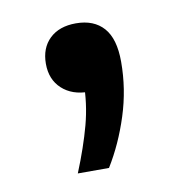

<svg xmlns="http://www.w3.org/2000/svg" viewBox="-47 -174 353 379"><g transform="rotate(-10 130.0 16.0)"><path d="M80.5 162Q100.5 113 111.8 71Q123 29 123 -14L144 7H130Q96.5 7 76.2 -11.8Q56 -30.5 56 -62Q56 -93.5 75.2 -112Q94.5 -130.5 128 -130.5Q164 -130.5 183.5 -108.5Q203 -86.5 203 -40.5Q203 14.5 186.2 66.8Q169.5 119 143 162Z"/></g></svg>

Font: Encode Sans SC SemiExpanded Medium
Style: Regular
Weight: 500
Width: 6
Designer: Multiple Designers
Foundry: Impallari Type
Version: Version 3.002